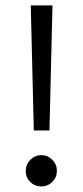

<svg xmlns="http://www.w3.org/2000/svg" viewBox="-20 -687 304 707"><path d="M93.3 -667H173.3L162.1 -206.5H104.5ZM74.7 -57.6Q74.7 -81.5 91.8 -98.6Q108.9 -115.7 132.3 -115.7Q155.8 -115.7 172.6 -98.6Q189.5 -81.5 189.5 -57.6Q189.5 -34.2 172.6 -17.3Q155.8 -0.5 132.3 -0.5Q108.4 -0.5 91.6 -16.8Q74.7 -33.2 74.7 -57.6Z"/></svg>

Font: Vazirmatn UI FD Light
Style: Regular
Weight: 300
Designer: Saber Rastikerdar
Foundry: Saber Rastikerdar
Version: Version 33.003